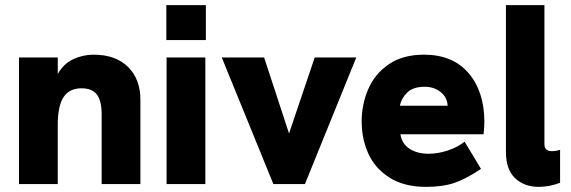

<svg xmlns="http://www.w3.org/2000/svg" viewBox="-20 -717 2226 748"><path d="M54 -493H205V-429Q228 -469 265.5 -486.5Q303 -504 345 -504Q430 -504 478.5 -456.5Q527 -409 527 -328V0H376V-272Q376 -324 357.5 -348.5Q339 -373 298 -373Q250 -373 227.5 -338.5Q205 -304 205 -230V0H54Z M629 -493H780V0H629ZM628 -697H782V-561H628Z M844 -493H1009L1106 -197L1206 -493H1368L1168 0H1045Z M1389 -244Q1389 -310 1414.5 -369.5Q1440 -429 1494.5 -466.5Q1549 -504 1632 -504Q1744 -504 1805.5 -432Q1867 -360 1867 -242Q1867 -226 1864 -194H1540Q1546 -156 1576 -137Q1606 -118 1650 -118Q1686 -118 1724 -130.5Q1762 -143 1790 -165L1854 -59Q1794 -19 1749 -4Q1704 11 1640 11Q1554 11 1497.5 -25Q1441 -61 1415 -118.5Q1389 -176 1389 -244ZM1724 -305Q1722 -339 1696 -359Q1670 -379 1635 -379Q1590 -379 1567 -357Q1544 -335 1538 -305Z M1951 -125V-697H2101V-155Q2101 -128 2131 -128Q2144 -128 2162 -133V-5Q2121 11 2079 11Q2022 11 1986.5 -23Q1951 -57 1951 -125Z"/></svg>

Font: Hanken Grotesk Black
Style: Regular
Weight: 900
Designer: Alfredo Marco Pradil
Foundry: Hanken Design Co.
Version: Version 3.014